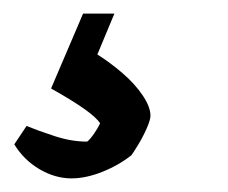

<svg xmlns="http://www.w3.org/2000/svg" viewBox="-20 -44 335 282"><path d="M85 218Q61 218 38 204.5Q15 191 1 168L19 141Q36 148 60.5 156Q85 164 108 164Q112 161 118 152.5Q124 144 127 137Q116 120 55 86L102 -24H148L123 36Q142 48 160 63.5Q178 79 189.5 96Q201 113 201 126Q201 132 195.5 144.5Q190 157 183 168.5Q176 180 173 184Q154 199 130 208.5Q106 218 85 218Z"/></svg>

Font: Albura ExtraBold
Style: Italic
Weight: 758
Italic angle: -7°
Designer: Mercedes Jáuregui
Foundry: Omnibus-Type Team
Version: Version 1.000; ttfautohint (v1.8.3)